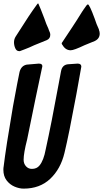

<svg xmlns="http://www.w3.org/2000/svg" viewBox="-49 -1099 611 1138"><path d="M69 -796H64Q49 -796 41.5 -813Q34 -830 34 -848Q34 -867 44 -882.5Q54 -898 63 -912Q125 -1011 167 -1068Q174 -1079 177 -1079L179 -1076Q181 -1073 193 -1043L214 -989Q224 -958 240 -924H239Q249 -905 249 -893Q249 -870 228 -861L154 -831Q125 -817 98 -807Q71 -797 69 -796ZM370 -801Q339 -801 321 -833V-832Q319 -838 314 -841Q316 -841 318 -838L317 -844L380 -939Q392 -959 406 -979Q434 -1024 438 -1030Q442 -1036 445 -1040Q448 -1044 449 -1047V-1046Q466 -1073 472 -1073Q481 -1073 512 -989Q522 -957 538 -923H537Q542 -911 542 -900Q542 -870 513 -856L452 -831Q389 -801 370 -801ZM91 19Q65 19 37 7Q9 -5 -10 -30Q-29 -55 -29 -93Q-29 -104 -28.5 -105Q-28 -106 -28 -107Q-14 -225 28 -469Q44 -552 53 -603L67 -673Q77 -710 110 -716L181 -722Q202 -722 202 -707Q202 -703 201 -700.5Q200 -698 200 -697L162 -517L112 -273Q91 -191 91 -152Q91 -129 105 -113.5Q119 -98 140 -98Q169 -98 185 -118Q210 -148 222 -214Q256 -368 298 -598L313 -678Q320 -714 353 -718L411 -722Q433 -722 433 -704L404 -542Q359 -299 333 -192Q310 -97 248.5 -39Q187 19 91 19Z"/></svg>

Font: Bangerz
Style: Regular
Weight: 400
Designer: vernon adams
Foundry: Vernon Adams
Version: Version 2.10;February 7, 2025;FontCreator 13.0.0.2683 64-bit